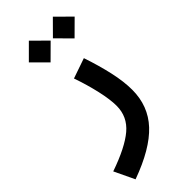

<svg xmlns="http://www.w3.org/2000/svg" viewBox="-379 -651 964 964"><g transform="rotate(-45 103.5 -168.5)"><path d="M-15.6 -526.9 61.5 -604 139.2 -526.9 61.5 -449.7ZM155.3 -526.9 231.9 -604 309.6 -526.9 231.9 -449.7ZM87.4 -309.6 194.8 -346.7Q222.2 -265.6 238.3 -193.4Q254.4 -121.1 254.4 -62.5Q254.4 51.8 180.9 130.6Q107.4 209.5 -51.8 267.1L-103 159.7Q23.9 115.7 83 65.7Q142.1 15.6 142.1 -61Q142.1 -106 127 -172.9Q111.8 -239.7 87.4 -309.6Z"/></g></svg>

Font: Estedad-FD SemiBold
Style: Regular
Weight: 600
Designer: Amin Abedi
Version: Version 7.3